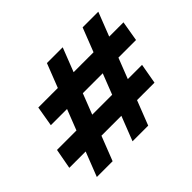

<svg xmlns="http://www.w3.org/2000/svg" viewBox="-155 -972 1213 1213"><g transform="rotate(-45 451.5 -366.0)"><path d="M412 0 698 -732H838L552 0ZM93 0 379 -732H520L234 0ZM11 -164 36 -299H796L772 -164ZM119 -437 142 -572H903L880 -437Z"/></g></svg>

Font: DM Sans 24pt Black
Style: Italic
Weight: 900
Italic angle: -10°
Designer: Colophon Foundry, Jonny Pinhorn
Foundry: Colophon Foundry
Version: Version 4.004;gftools[0.9.30]